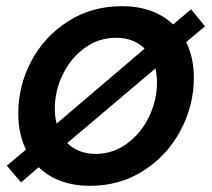

<svg xmlns="http://www.w3.org/2000/svg" viewBox="-20 -589 685 620"><path d="M642 -504 581 -453Q606 -403 606 -338Q606 -249 563.5 -168.5Q521 -88 444.5 -38.5Q368 11 271 11Q167 11 105 -49L48 0L2 -54L64 -106Q39 -156 39 -223Q39 -312 81 -391.5Q123 -471 199.5 -520Q276 -569 373 -569Q477 -569 539 -510L597 -559ZM163 -190 447 -432Q412 -467 355 -467Q299 -467 254 -434.5Q209 -402 183 -349Q157 -296 157 -237Q157 -213 163 -190ZM482 -368 197 -127Q234 -92 289 -92Q344 -92 389.5 -125Q435 -158 461 -211.5Q487 -265 487 -324Q487 -345 482 -368Z"/></svg>

Font: Open Sauce Sans SemiBold Italic
Style: Regular
Weight: 600
Italic angle: -10°
Designer: Alfredo Marco Pradil
Foundry: Creative Sauce Fz LLC
Version: Version 1.477